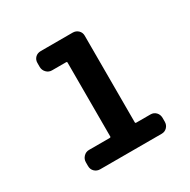

<svg xmlns="http://www.w3.org/2000/svg" viewBox="-124 -637 748 755"><g transform="rotate(-30 250.0 -260.0)"><path d="M123 0Q108.4 0 98.1 -9.8Q87.9 -19.5 87.9 -35.2V-51.8Q87.9 -66.4 98.1 -77.1Q108.4 -87.9 123 -87.9H216.8Q221.7 -87.9 221.7 -91.8V-427.7Q221.7 -431.6 216.8 -431.6H153.3Q138.7 -431.6 128.4 -442.4Q118.2 -453.1 118.2 -467.8V-485.4Q118.2 -500 127.9 -509.8Q137.7 -519.5 153.3 -519.5H297.9Q312.5 -519.5 322.8 -509.8Q333 -500 333 -485.4V-91.8Q333 -87.9 337.9 -87.9H402.3Q417 -87.9 426.8 -77.6Q436.5 -67.4 436.5 -51.8V-35.2Q436.5 -20.5 426.8 -10.3Q417 0 402.3 0Z"/></g></svg>

Font: Rounded-L Mgen+ 1m medium
Style: Regular
Weight: 500
Designer: [Source Han Sans]
Ryoko NISHIZUKA  (kana & ideographs); Paul D. Hunt (Latin, Greek & Cyrillic); Wenlong ZHANG  (bopomofo
Version: Version 1.059.20150602